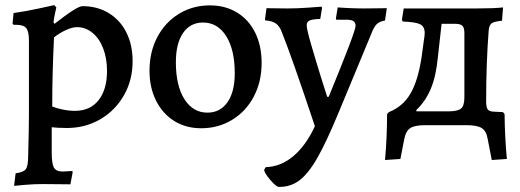

<svg xmlns="http://www.w3.org/2000/svg" viewBox="-20 -489 2030 750"><path d="M41 188Q72 184 81 171.5Q90 159 90 120Q93 15 93 -41V-332Q93 -366 82.5 -379Q72 -392 45 -392H33L29 -397L33 -438Q82 -445 130 -455.5Q178 -466 192 -469L200 -460Q199 -455 195 -437Q191 -419 189 -402L193 -396Q281 -465 302 -465Q360 -465 404.5 -438Q449 -411 473.5 -362.5Q498 -314 498 -250Q498 -176 464 -116.5Q430 -57 371.5 -23Q313 11 241 11Q223 11 205.5 10Q188 9 182 8V106Q182 150 190.5 165.5Q199 181 225 181Q235 181 245 180Q255 179 262 179L264 183L255 231L148 230Q112 230 78.5 233Q45 236 35 237ZM398 -212Q398 -261 383 -300Q368 -339 341 -361Q314 -383 281 -383Q263 -383 238.5 -372Q214 -361 191 -343Q184 -201 184 -73Q201 -66 225.5 -61Q250 -56 273 -56Q332 -56 365 -97.5Q398 -139 398 -212Z M564 -213Q564 -286 594.5 -344Q625 -402 679 -435Q733 -468 800 -468Q860 -468 906 -440Q952 -412 977 -361Q1002 -310 1002 -243Q1002 -170 971.5 -112Q941 -54 887 -21Q833 12 766 12Q706 12 660.5 -16.5Q615 -45 589.5 -96Q564 -147 564 -213ZM897 -203Q897 -295 863.5 -348Q830 -401 773 -401Q723 -401 695 -360Q667 -319 667 -246Q667 -154 700.5 -101.5Q734 -49 790 -49Q840 -49 868.5 -89.5Q897 -130 897 -203Z M1012 174 1018 164Q1078 162 1127 120Q1176 78 1210 4Q1119 -269 1081 -363Q1072 -388 1056.5 -398Q1041 -408 1017 -409L1015 -413L1021 -457L1102 -456Q1141 -456 1182.5 -459Q1224 -462 1236 -463L1238 -458L1231 -415Q1199 -414 1188.5 -408.5Q1178 -403 1178 -390Q1178 -375 1196 -313Q1214 -251 1233 -190Q1252 -129 1258 -111H1264Q1369 -366 1369 -388Q1369 -401 1360.5 -406.5Q1352 -412 1334 -412H1294L1292 -416L1299 -460Q1308 -459 1340.5 -457.5Q1373 -456 1403 -456L1491 -457L1484 -409Q1462 -405 1451 -394Q1440 -383 1430 -356L1303 -50Q1255 66 1219.5 128Q1184 190 1149 216Q1114 242 1069 241Q1059 241 1035.5 213.5Q1012 186 1012 174Z M1960 132 1901 136 1885 54Q1880 23 1862 11.5Q1844 0 1803 0H1640Q1600 0 1582.5 11.5Q1565 23 1559 55L1544 132L1484 136Q1492 46 1492 -43L1499 -51Q1554 -73 1583.5 -123.5Q1613 -174 1627 -267L1636 -333Q1639 -350 1639 -360Q1639 -385 1621.5 -394Q1604 -403 1553 -405L1550 -412L1557 -456H1842Q1910 -456 1945 -460L1941 -408Q1910 -405 1900.5 -398Q1891 -391 1889 -371Q1879 -242 1879 -94Q1879 -71 1884.5 -62.5Q1890 -54 1906 -53L1945 -51L1951 -43Q1952 50 1960 132ZM1794 -360Q1794 -381 1786 -388.5Q1778 -396 1758 -396H1705L1690 -262Q1683 -190 1662.5 -141.5Q1642 -93 1606 -59L1607 -54H1731Q1768 -54 1781 -65Q1794 -76 1794 -109Z"/></svg>

Font: Alegreya Medium
Style: Regular
Weight: 500
Designer: Juan Pablo del Peral
Foundry: Huerta Tipografica
Version: Version 2.007; ttfautohint (v1.6)